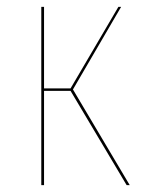

<svg xmlns="http://www.w3.org/2000/svg" viewBox="-20 -538 430 558"><path d="M192 -278 357 0H348L185 -274H108V0H100V-518H108V-281H185L324 -518H332Z"/></svg>

Font: Fira Sans Compressed Eight
Style: Regular
Weight: 100
Width: 1
Designer: bBox Type GmbH & Carrois Corporate GbR & Edenspiekermann AG
Foundry: bBox Type GmbH & Carrois Corporate GbR & Edenspiekermann AG
Version: Version 4.301